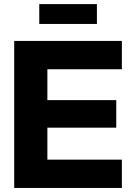

<svg xmlns="http://www.w3.org/2000/svg" viewBox="-20 -930 654 950"><path d="M50.3 0H583V-140.1H214.4V-298.3H555.2V-434.6H214.4V-587.4H583V-727.5H50.3ZM459.5 -909.7H174.3V-811.5H459.5Z"/></svg>

Font: Raveo Display
Style: Bold
Weight: 700
Designer: Jakub Foglar, Rasmus Andersson (Inter)
Foundry: Jakubfoglar.com
Version: Version 1.100;Glyphs 3.2.3 (3260)